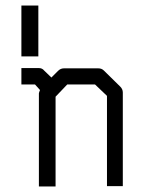

<svg xmlns="http://www.w3.org/2000/svg" viewBox="-20 -721 580 691"><path d="M57 -701H118V-518H57ZM165 -442 189 -466Q198 -475 210 -475H334Q346 -475 354 -467L413 -409Q422 -400 422 -388V-51H365V-376L322 -417H222L180 -373V-50H120V-385Q120 -387 124 -397L106 -417H57V-476H120Q132 -476 139 -467Z"/></svg>

Font: IBM 3270
Style: Regular
Weight: 400
Monospace: yes
Version: Version 2.3.1